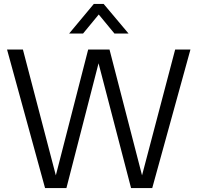

<svg xmlns="http://www.w3.org/2000/svg" viewBox="-20 -960 1008 980"><path d="M210 0 16 -707H97L265 -65L430 -707H539L705 -65L874 -707H952L757 0H649L483 -637L319 0ZM333 -789 459 -940H509L636 -789H564L484 -886L404 -789Z"/></svg>

Font: Onest Light
Style: Regular
Weight: 300
Designer: Dmitri Voloshin, Andrey Kudryavtsev
Foundry: Dmitri Voloshin, Andrey Kudryavtsev
Version: Version 1.000;gftools[0.9.33]